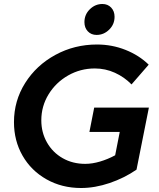

<svg xmlns="http://www.w3.org/2000/svg" viewBox="-20 -932 799 962"><path d="M452 -393H726L664 -82Q603 -40 529.5 -15Q456 10 386 10Q290 10 213 -33.5Q136 -77 93 -152Q50 -227 50 -320Q50 -427 106 -516Q162 -605 257.5 -657Q353 -709 466 -709Q541 -709 609 -682Q677 -655 725 -608L639 -509Q603 -546 555.5 -567.5Q508 -589 455 -589Q383 -589 321.5 -554Q260 -519 223.5 -459.5Q187 -400 187 -329Q187 -268 215.5 -218Q244 -168 294 -139.5Q344 -111 407 -111Q442 -111 481 -122.5Q520 -134 557 -154L580 -271H428ZM554 -848Q554 -810 527 -783.5Q500 -757 464 -757Q437 -757 420 -775Q403 -793 403 -821Q403 -859 430 -885.5Q457 -912 493 -912Q520 -912 537 -894Q554 -876 554 -848Z"/></svg>

Font: Gontserrat Medium
Style: Italic
Weight: 500
Italic angle: -11.3°
Designer: Julieta Ulanovsky
Foundry: Julieta Ulanovsky
Version: Version 6.001